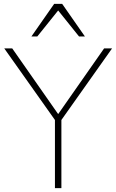

<svg xmlns="http://www.w3.org/2000/svg" viewBox="-20 -968 599 988"><path d="M279.3 -380.9 515.6 -718.8H556.6L295.9 -350.6V0H262.7V-350.6L2 -718.8H43ZM258.8 -948.2H299.8L417 -780.3H386.7L279.3 -914.1L171.9 -780.3H141.6Z"/></svg>

Font: Min Sans VF VF
Style: Regular
Weight: 400
Designer: Jinseong-Kim, NotoSansCJK, Nunito
Foundry: Jinseong-Kim
Version: Version 1.420;Glyphs 3.1.2 (3151)